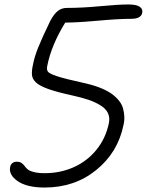

<svg xmlns="http://www.w3.org/2000/svg" viewBox="-20 -777 664 868"><path d="M182.1 70.8Q101.6 70.8 60.1 42Q18.6 13.2 25.9 -22Q27.3 -32.2 35.4 -39.1Q43.5 -45.9 55.2 -45.9Q68.8 -45.9 76.9 -40.5Q85 -35.2 90.3 -27.6Q95.7 -20 103.8 -12.5Q111.8 -4.9 131.6 0.5Q151.4 5.9 182.1 5.9Q252.4 5.9 313 -21Q373.5 -47.9 415.8 -99.6Q458 -151.4 472.2 -220.2Q477.5 -246.1 467.8 -266.1Q458 -286.1 434.1 -300.8Q410.2 -315.4 380.4 -325.7Q350.6 -335.9 308.1 -345.2Q238.3 -360.4 199.2 -374.3Q160.2 -388.2 143.1 -403.8Q126 -419.4 124.5 -438.7Q123 -458 128.9 -483.9Q135.3 -519 152.8 -562.7Q170.4 -606.4 207 -682.1Q223.6 -713.4 241.2 -727.3Q258.8 -741.2 282.2 -741.2Q350.6 -741.2 433.3 -749Q516.1 -756.8 560.1 -756.8Q597.2 -756.8 611.8 -746.3Q626.5 -735.8 623 -719.2Q617.7 -691.9 573.2 -691.9Q515.6 -691.9 425 -683.6Q334.5 -675.3 274.9 -674.8Q212.4 -573.7 193.8 -480Q189.9 -461.9 196.8 -452.9Q203.6 -443.8 238 -432.4Q272.5 -420.9 355 -402.8Q396.5 -394 429 -381.6Q461.4 -369.1 482.2 -354.7Q502.9 -340.3 516.8 -323.2Q530.8 -306.2 535.9 -288.1Q541 -270 542 -250.5Q543 -231 538.1 -210.9Q512.7 -87.4 415 -8.3Q317.4 70.8 182.1 70.8Z"/></svg>

Font: Shantell Sans Irregular Bouncy
Style: Italic
Weight: 300
Italic angle: -11.31°
Designer: Stephen Nixon, Anya Danilova, Shantell Martin
Foundry: Arrow Type
Version: Version 1.006;[9816181b4]